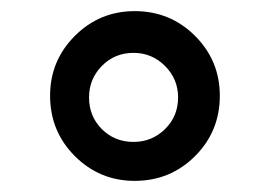

<svg xmlns="http://www.w3.org/2000/svg" viewBox="-20 -712 485 345"><path d="M222 -387Q159 -387 114.5 -431.5Q70 -476 70 -540Q70 -603 114.5 -647.5Q159 -692 222 -692Q286 -692 330.5 -647.5Q375 -603 375 -540Q375 -476 330.5 -431.5Q286 -387 222 -387ZM220 -457Q253 -457 276.5 -480Q300 -503 300 -537Q300 -570 276.5 -593.5Q253 -617 220 -617Q186 -617 163 -593.5Q140 -570 140 -537Q140 -503 163 -480Q186 -457 220 -457Z"/></svg>

Font: Simpel Medium
Style: Regular
Weight: 500
Designer: Janko Jovanovic
Version: Version 1.048;PS 001.048;hotconv 1.0.88;makeotf.lib2.5.64775